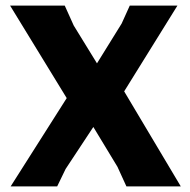

<svg xmlns="http://www.w3.org/2000/svg" viewBox="-20 -665 678 685"><path d="M613 -645 423 -339 625 0H431L399 -70L313 -212L214 -62L184 0H18L218 -315L16 -645H211L243 -574L326 -439L414 -581L443 -645Z"/></svg>

Font: Alegreya Sans ExtraBold
Style: Regular
Weight: 800
Designer: Juan Pablo del Peral
Foundry: Huerta Tipografica
Version: Version 2.007